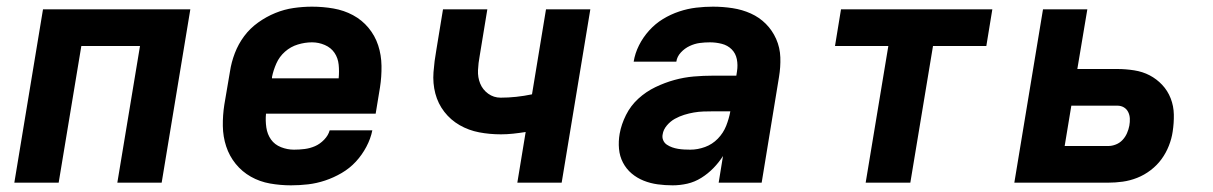

<svg xmlns="http://www.w3.org/2000/svg" viewBox="-20 -548 3640 576"><path d="M23 0 109 -520H551L465 0H332L400 -410H224L156 0Z M853 8Q821 8 790 2.5Q759 -3 732.5 -18Q706 -33 687 -56.5Q668 -80 658.5 -109Q649 -138 648.5 -170Q648 -202 653 -234L670 -334Q674 -361 684.5 -388.5Q695 -416 712.5 -439.5Q730 -463 754.5 -480.5Q779 -498 806 -509Q833 -520 861 -524Q889 -528 916 -528Q949 -528 980.5 -522.5Q1012 -517 1039 -502.5Q1066 -488 1085.5 -464.5Q1105 -441 1114.5 -412Q1124 -383 1124.5 -350.5Q1125 -318 1120 -286L1107 -207H778Q776 -186 779 -165.5Q782 -145 793 -129.5Q804 -114 823 -106.5Q842 -99 862 -99Q878 -99 894 -101Q910 -103 925 -109.5Q940 -116 952.5 -129Q965 -142 969 -157H1097Q1092 -132 1079 -107.5Q1066 -83 1047.5 -63Q1029 -43 1005 -29Q981 -15 955.5 -6.5Q930 2 904.5 5Q879 8 853 8ZM796 -313H996Q998 -334 996 -354Q994 -374 983.5 -389.5Q973 -405 954.5 -413Q936 -421 916 -421Q895 -421 873.5 -414.5Q852 -408 835 -393Q818 -378 809 -357.5Q800 -337 796 -317Z M1532 0 1557 -152Q1538 -149 1519.5 -147Q1501 -145 1483 -145Q1449 -145 1417.5 -151Q1386 -157 1359 -172.5Q1332 -188 1313 -212.5Q1294 -237 1286 -267.5Q1278 -298 1280.5 -331.5Q1283 -365 1289 -398L1309 -520H1442L1419 -380Q1415 -359 1414 -337.5Q1413 -316 1420.5 -297.5Q1428 -279 1444.5 -267Q1461 -255 1482 -255Q1505 -255 1528.5 -257.5Q1552 -260 1576 -265L1618 -520H1751L1665 0Z M1998 8Q1975 8 1953 5Q1931 2 1911 -6Q1891 -14 1875 -27.5Q1859 -41 1849 -60Q1839 -79 1837 -101.5Q1835 -124 1839 -147Q1844 -175 1858 -203Q1872 -231 1895 -252Q1918 -273 1946 -286.5Q1974 -300 2003 -308Q2032 -316 2061 -318.5Q2090 -321 2119 -321H2189L2191 -334Q2194 -353 2190.5 -370.5Q2187 -388 2175 -400Q2163 -412 2145.5 -416.5Q2128 -421 2110 -421Q2094 -421 2079 -419Q2064 -417 2049 -410Q2034 -403 2022.5 -390.5Q2011 -378 2009 -363H1881Q1885 -388 1897 -412Q1909 -436 1927.5 -456.5Q1946 -477 1969 -491Q1992 -505 2017.5 -513.5Q2043 -522 2068.5 -525Q2094 -528 2119 -528Q2149 -528 2178 -523.5Q2207 -519 2232.5 -507.5Q2258 -496 2277.5 -476.5Q2297 -457 2308.5 -431Q2320 -405 2321 -376Q2322 -347 2317 -317L2265 0H2136L2149 -80Q2137 -61 2120.5 -44Q2104 -27 2084 -14.5Q2064 -2 2042 3Q2020 8 1998 8ZM2051 -99Q2073 -99 2095 -107Q2117 -115 2133.5 -132Q2150 -149 2158.5 -170.5Q2167 -192 2171 -214H2119Q2104 -214 2090 -213.5Q2076 -213 2061.5 -210.5Q2047 -208 2032.5 -203.5Q2018 -199 2004.5 -191.5Q1991 -184 1980.5 -171.5Q1970 -159 1968 -145Q1966 -136 1969.5 -127.5Q1973 -119 1980.5 -114Q1988 -109 1996.5 -106Q2005 -103 2014 -101.5Q2023 -100 2032.5 -99.5Q2042 -99 2051 -99Z M2577 0 2645 -410H2485L2503 -520H2957L2939 -410H2779L2711 0Z M3023 0 3109 -520H3242L3212 -341H3332Q3357 -341 3382.5 -337Q3408 -333 3429 -322Q3450 -311 3466.5 -293.5Q3483 -276 3492 -253Q3501 -230 3501.5 -204.5Q3502 -179 3498 -153Q3495 -132 3486.5 -110.5Q3478 -89 3464.5 -70.5Q3451 -52 3432 -37.5Q3413 -23 3391.5 -14.5Q3370 -6 3348 -3Q3326 0 3305 0ZM3305 -110Q3316 -110 3327.5 -114.5Q3339 -119 3347.5 -128Q3356 -137 3361 -148.5Q3366 -160 3368 -171Q3370 -182 3369.5 -192.5Q3369 -203 3364.5 -212Q3360 -221 3351.5 -226Q3343 -231 3332 -231H3194L3174 -110Z"/></svg>

Font: Iosevka Aile Extrabold Oblique
Style: Regular
Weight: 800
Italic angle: -9°
Designer: Belleve Invis
Foundry: Belleve Invis
Version: Version 31.1.0; ttfautohint (v1.8.4)